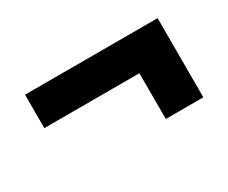

<svg xmlns="http://www.w3.org/2000/svg" viewBox="-59 -545 722 607"><g transform="rotate(-30 302.0 -241.5)"><path d="M60 -386H544V-97H407V-264H60Z"/></g></svg>

Font: Elaine Sans
Style: Bold
Weight: 700
Designer: Wei Huang
Foundry: Wei Huang
Version: Version 2.001;December 24, 2019;FontCreator 12.0.0.2547 64-b